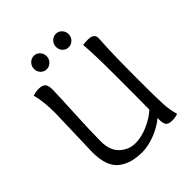

<svg xmlns="http://www.w3.org/2000/svg" viewBox="-227 -954 1098 1098"><g transform="rotate(-45 322.0 -404.5)"><path d="M80 -192 89 -501Q89 -596 72 -658Q92 -666 119 -666Q146 -666 159.5 -654.5Q173 -643 173 -607.5Q173 -572 165.5 -425.5Q158 -279 158 -203.5Q158 -128 198.5 -91Q239 -54 290 -54Q341 -54 395 -78Q449 -102 483 -134L484 -262V-431Q484 -572 477 -663Q494 -666 518 -666Q567 -666 567 -628Q567 -626 565 -591Q559 -486 559 -320Q559 -154 562 -101.5Q565 -49 578 -5Q560 3 531.5 3Q503 3 492.5 -9.5Q482 -22 482 -56V-67Q442 -33 386 -11.5Q330 10 283 10Q189 10 134.5 -34.5Q80 -79 80 -192ZM462 -765.5Q462 -743 446 -727.5Q430 -712 409.5 -712Q389 -712 374 -727Q359 -742 359 -765Q359 -788 375 -803.5Q391 -819 411.5 -819Q432 -819 447 -803.5Q462 -788 462 -765.5ZM284 -765.5Q284 -743 268 -727.5Q252 -712 231.5 -712Q211 -712 196 -727Q181 -742 181 -765Q181 -788 197 -803.5Q213 -819 233.5 -819Q254 -819 269 -803.5Q284 -788 284 -765.5Z"/></g></svg>

Font: Overlock
Style: Regular
Weight: 400
Designer: Dario Muhafara
Foundry: Dario Manuel Muhafara
Version: Version 1.001